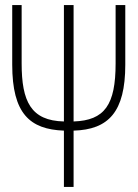

<svg xmlns="http://www.w3.org/2000/svg" viewBox="-20 -734 540 754"><path d="M231 -221V0H269V-221C406 -225 472 -294 472 -480V-714H434V-485C434 -322 391 -261 269 -257V-714H231V-257C101 -260 65 -336 65 -485V-714H28V-480C28 -288 97 -226 231 -221Z"/></svg>

Font: Noto Sans Mono ExtraCondensed ExtraLight
Style: Regular
Weight: 200
Width: 2
Designer: Monotype Design Team
Foundry: Monotype Imaging Inc.
Version: Version 2.014